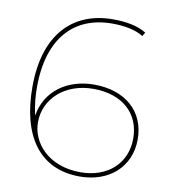

<svg xmlns="http://www.w3.org/2000/svg" viewBox="-80 -772 752 844"><g transform="rotate(10 296.0 -350.0)"><path d="M332 -16C185 -16 110 -112 110 -200C110 -304 197 -387 325 -387C455 -387 535 -314 535 -202C535 -90 452 -16 332 -16ZM332 3C462 3 555 -78 555 -202C555 -326 465 -406 325 -406C207 -406 111 -340 93 -227C81 -274 79 -322 79 -352C79 -573 189 -684 357 -684C411 -684 461 -675 496 -653L506 -670C465 -695 413 -703 357 -703C179 -703 59 -585 59 -350C59 -133 150 3 332 3Z"/></g></svg>

Font: Montserrat-Alt1 Thin
Style: Regular
Weight: 100
Designer: Differentunic
Foundry: Differentunic
Version: Version 7.222